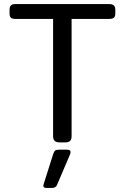

<svg xmlns="http://www.w3.org/2000/svg" viewBox="-20 -700 614 944"><path d="M241 -30V-607H56Q40 -607 33.5 -613Q27 -619 27 -634V-651Q27 -666 33.5 -673Q40 -680 56 -680H517Q533 -680 540 -673Q547 -666 547 -651V-634Q547 -619 540 -613Q533 -607 517 -607H332V-30Q332 -15 325 -7.5Q318 0 302 0H272Q241 0 241 -30ZM193 213 195 204 242 56Q246 44 251.5 40Q257 36 271 36H309Q327 36 327 47Q327 53 324 60L260 210Q254 224 235 224H207Q193 224 193 213Z"/></svg>

Font: Mitr Light
Style: Regular
Weight: 300
Designer: Thanarat Vachiruckul
Foundry: Cadson Demak
Version: Version 1.003